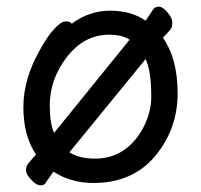

<svg xmlns="http://www.w3.org/2000/svg" viewBox="-20 -524 602 575"><path d="M433 -234Q433 -313 416 -347L188 -68Q216 -49 265 -49Q314 -49 351 -74.5Q388 -100 410.5 -144.5Q433 -189 433 -234ZM142 -126 368 -405Q346 -420 307 -420Q232 -420 180.5 -353.5Q129 -287 129 -208Q129 -155 142 -126ZM101 31Q89 31 73.5 14.5Q58 -2 58 -14Q58 -26 63.5 -33Q69 -40 76.5 -48.5Q84 -57 88 -61Q50 -117 50 -203Q50 -289 101 -377Q121 -414 142 -437Q163 -460 177 -460Q190 -460 195 -453Q247 -492 310 -492Q373 -492 416 -462L439 -496Q444 -504 456 -504Q467 -504 481.5 -487Q496 -470 496 -457Q496 -443 491.5 -437Q487 -431 479.5 -423.5Q472 -416 468 -411Q512 -348 512 -245Q512 -141 449 -62Q381 24 260 24Q192 24 140 -10L117 23Q114 31 101 31Z"/></svg>

Font: ToneOZ-Pinyin-WenKai-Medium
Style: Medium
Weight: 700
Designer: Fontworks Inc.
Foundry: ToneOZ
Version: Version 0.240331